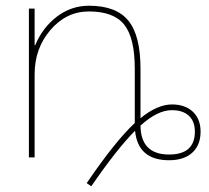

<svg xmlns="http://www.w3.org/2000/svg" viewBox="-20 -550 732 671"><path d="M452 -93Q389 -30 299 101L283 90Q383 -57 451 -120V-310Q451 -418 414 -464Q377 -510 291 -510Q212 -510 156.5 -445.5Q101 -381 101 -290V0H81V-520H101V-392H103Q129 -454 179 -492Q229 -530 291 -530Q386 -530 428.5 -478Q471 -426 471 -310V-137Q530 -185 581 -185Q627 -185 654 -159.5Q681 -134 681 -90Q681 -43 652 -16.5Q623 10 571 10Q462 10 452 -93ZM471 -111Q472 -10 571 -10Q661 -10 661 -90Q661 -126 640 -145.5Q619 -165 581 -165Q530 -165 471 -111Z"/></svg>

Font: M PLUS 1p Thin
Style: Regular
Weight: 250
Version: Version 1.062